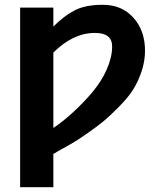

<svg xmlns="http://www.w3.org/2000/svg" viewBox="-20 -572 667 810"><path d="M205.1 -350.1V-32.2Q246.6 -59.6 290 -100.1Q337.9 -144.5 373.3 -187.5Q408.7 -230.5 430.2 -278.8Q453.1 -330.6 453.1 -376Q453.1 -433.1 380.9 -433.1Q288.1 -433.1 205.1 -350.1ZM414.1 -551.8Q494.1 -551.8 543 -497.1Q591.8 -442.4 591.8 -357.9Q591.8 -313.5 576.7 -269Q561.5 -224.6 539.1 -189.9Q520 -160.6 484.1 -123.8Q448.2 -86.9 415 -59.1Q391.6 -39.6 346.4 -8.1Q301.3 23.4 277.8 36.1Q264.2 43 221.2 67.9Q210.9 75.2 205.1 77.1V217.8H64.9V-540H205.1V-460Q251 -505.9 295.9 -528.8Q340.8 -551.8 414.1 -551.8Z"/></svg>

Font: Miedinger*
Style: Bold
Weight: 700
Version: Version 001.000